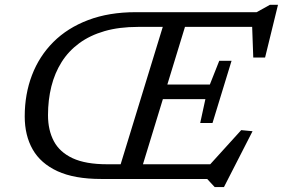

<svg xmlns="http://www.w3.org/2000/svg" viewBox="-20 -742 1172 796"><path d="M673.5 -691.5H765.5L554 0H461.5ZM542.5 -691.5H1044L1099 -722H1132.5L1079 -503.5H1030L1024.5 -656L1045.5 -630.5H552.5Q474 -630.5 413.5 -613Q353 -595.5 308.5 -562.8Q264 -530 235.5 -484.8Q207 -439.5 193 -383.8Q179 -328 179 -264.5Q179 -202.5 203.2 -156.8Q227.5 -111 281.2 -86Q335 -61 424 -61H878.5L828 -35L980 -202.5L1027 -198L908.5 33.5H870L839 0H400Q288.5 0 218.5 -32.2Q148.5 -64.5 115.5 -122.5Q82.5 -180.5 82.5 -259.5Q82.5 -351.5 112.5 -430.2Q142.5 -509 201.2 -567.8Q260 -626.5 346 -659Q432 -691.5 542.5 -691.5ZM861 -232H810L831.5 -331H600L619 -391.5H850L889 -490H940L900.5 -361Z"/></svg>

Font: Newsreader 11pt
Style: Italic
Weight: 400
Italic angle: -17°
Version: Version 1.003